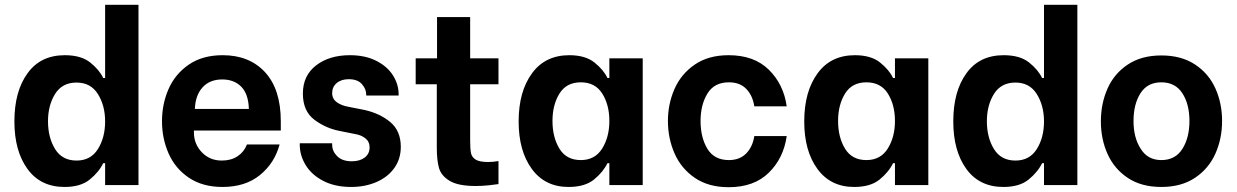

<svg xmlns="http://www.w3.org/2000/svg" viewBox="-20 -771 5153 800"><path d="M95 -466Q149 -541 250 -541Q318 -541 356 -510.5Q394 -480 410 -446H418V-751H557V0H418V-91H410Q392 -54 354 -23Q316 8 249 8Q149 8 94.5 -67Q40 -142 40 -265Q40 -391 95 -466ZM180 -266Q180 -198 209.5 -150Q239 -102 299 -102Q358 -102 388 -150Q418 -198 418 -265Q418 -331 388 -379Q358 -427 299 -427Q239 -427 209.5 -379.5Q180 -332 180 -266Z M655 -266Q655 -338 682.5 -400.5Q710 -463 767 -502Q824 -541 908 -541Q1019 -541 1084.5 -470Q1150 -399 1150 -265V-227H788V-219Q788 -171 821 -136.5Q854 -102 904 -102Q943 -102 970 -120Q997 -138 1009 -169H1145Q1124 -91 1063 -41.5Q1002 8 907 8Q824 8 767 -30.5Q710 -69 682.5 -131.5Q655 -194 655 -266ZM792 -317H1017Q1015 -380 985 -410Q955 -440 906 -440Q854 -440 824 -407Q794 -374 792 -317Z M1229 -168V-174H1364V-168Q1364 -141 1385 -120Q1406 -99 1446 -99Q1479 -99 1499.5 -114.5Q1520 -130 1520 -157Q1520 -181 1502 -195Q1484 -209 1457 -213L1397 -225Q1338 -236 1290 -272Q1242 -308 1242 -381Q1242 -456 1297 -498.5Q1352 -541 1438 -541Q1501 -541 1547 -518Q1593 -495 1617 -457.5Q1641 -420 1641 -377V-373H1506V-376Q1506 -400 1488 -420.5Q1470 -441 1433 -441Q1402 -441 1383 -425Q1364 -409 1364 -383Q1364 -359 1383.5 -345Q1403 -331 1432 -326L1498 -313Q1562 -299 1606 -262.5Q1650 -226 1650 -159Q1650 -109 1623 -71Q1596 -33 1548.5 -12.5Q1501 8 1443 8Q1376 8 1327.5 -17Q1279 -42 1254 -82.5Q1229 -123 1229 -168Z M1801 -528V-700H1939V-528H2057V-420H1939V-185Q1939 -150 1942.5 -133Q1946 -116 1962 -106Q1978 -96 2014 -96Q2035 -96 2057 -100V-4Q2046 -2 2017.5 1Q1989 4 1962 4Q1889 4 1853.5 -17.5Q1818 -39 1809 -71.5Q1800 -104 1800 -155V-420H1712V-528Z M2197 -466Q2252 -541 2352 -541Q2419 -541 2457 -510.5Q2495 -480 2511 -446H2519V-528H2658V0H2519V-91H2511Q2493 -54 2455 -23Q2417 8 2349 8Q2251 8 2196 -67Q2141 -142 2141 -265Q2141 -390 2197 -466ZM2282 -267Q2282 -199 2311 -151.5Q2340 -104 2400 -104Q2459 -104 2489 -152Q2519 -200 2519 -267Q2519 -334 2489.5 -381Q2460 -428 2400 -428Q2340 -428 2311 -381Q2282 -334 2282 -267Z M2763 -267Q2763 -338 2790.5 -400.5Q2818 -463 2875 -502Q2932 -541 3016 -541Q3122 -541 3183.5 -480.5Q3245 -420 3258 -328H3123Q3116 -373 3089.5 -400.5Q3063 -428 3017 -428Q2956 -428 2927.5 -381Q2899 -334 2899 -267Q2899 -198 2927.5 -151Q2956 -104 3017 -104Q3062 -104 3089 -131.5Q3116 -159 3123 -204H3258Q3245 -112 3183.5 -51.5Q3122 9 3016 9Q2932 9 2875 -30Q2818 -69 2790.5 -132Q2763 -195 2763 -267Z M3387 -466Q3442 -541 3542 -541Q3609 -541 3647 -510.5Q3685 -480 3701 -446H3709V-528H3848V0H3709V-91H3701Q3683 -54 3645 -23Q3607 8 3539 8Q3441 8 3386 -67Q3331 -142 3331 -265Q3331 -390 3387 -466ZM3472 -267Q3472 -199 3501 -151.5Q3530 -104 3590 -104Q3649 -104 3679 -152Q3709 -200 3709 -267Q3709 -334 3679.5 -381Q3650 -428 3590 -428Q3530 -428 3501 -381Q3472 -334 3472 -267Z M4007 -466Q4061 -541 4162 -541Q4230 -541 4268 -510.5Q4306 -480 4322 -446H4330V-751H4469V0H4330V-91H4322Q4304 -54 4266 -23Q4228 8 4161 8Q4061 8 4006.5 -67Q3952 -142 3952 -265Q3952 -391 4007 -466ZM4092 -266Q4092 -198 4121.5 -150Q4151 -102 4211 -102Q4270 -102 4300 -150Q4330 -198 4330 -265Q4330 -331 4300 -379Q4270 -427 4211 -427Q4151 -427 4121.5 -379.5Q4092 -332 4092 -266Z M4567 -265Q4567 -339 4594.5 -401.5Q4622 -464 4679 -502Q4736 -540 4819 -540Q4902 -540 4959 -502.5Q5016 -465 5044 -403Q5072 -341 5072 -267Q5072 -193 5044 -130.5Q5016 -68 4959 -30Q4902 8 4819 8Q4736 8 4679.5 -29.5Q4623 -67 4595 -129Q4567 -191 4567 -265ZM4733 -151Q4762 -104 4819 -104Q4877 -104 4906.5 -150.5Q4936 -197 4936 -267Q4936 -337 4906.5 -382.5Q4877 -428 4819 -428Q4761 -428 4732 -382.5Q4703 -337 4703 -267Q4703 -197 4733 -151Z"/></svg>

Font: Lopes Sans
Style: Bold
Weight: 700
Designer: Gabriel Lam, Diego Maldonado
Foundry: TypeRant, Foresti Design
Version: Version 4.000